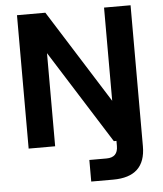

<svg xmlns="http://www.w3.org/2000/svg" viewBox="-59 -752 851 1004"><g transform="rotate(-5 366.0 -250.0)"><path d="M378.9 200.2V86.9H469.2Q528.8 86.9 528.8 26.9V0H515.1L207 -488.8V0H67.9V-700.2H216.8L524.9 -210.9V-700.2H664.1V40Q664.1 200.2 494.1 200.2Z"/></g></svg>

Font: Uncut Sans
Style: Bold
Weight: 700
Designer: Kasper Nordkvist
Foundry: UNCUT.wtf
Version: Version 1.304;Glyphs 3.2 (3246)